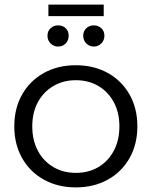

<svg xmlns="http://www.w3.org/2000/svg" viewBox="-20 -811 658 833"><path d="M309 -528Q387 -528 447.5 -494.5Q508 -461 542 -401Q576 -341 576 -263Q576 -185 542 -125Q508 -65 447.5 -31.5Q387 2 309 2Q231 2 170.5 -31.5Q110 -65 76 -125Q42 -185 42 -263Q42 -341 76 -401Q110 -461 170.5 -494.5Q231 -528 309 -528ZM309 -463Q254 -463 211 -437.5Q168 -412 144 -367Q120 -322 120 -263Q120 -203 144 -157.5Q168 -112 211 -86.5Q254 -61 309 -61Q365 -61 407.5 -86.5Q450 -112 474 -157.5Q498 -203 498 -263Q498 -322 474 -367Q450 -412 407.5 -437.5Q365 -463 309 -463ZM232 -701Q252 -701 265 -688.5Q278 -676 278 -656Q278 -636 265 -622.5Q252 -609 232 -609Q213 -609 199.5 -622.5Q186 -636 186 -656Q186 -676 199.5 -688.5Q213 -701 232 -701ZM387 -701Q406 -701 419.5 -688.5Q433 -676 433 -656Q433 -636 419.5 -622.5Q406 -609 387 -609Q368 -609 354.5 -622.5Q341 -636 341 -656Q341 -676 354.5 -688.5Q368 -701 387 -701ZM190 -791H430V-741H190Z"/></svg>

Font: Alexandria Light
Style: Regular
Weight: 300
Designer: Mohamed Gaber
Foundry: Kief Type Foundry
Version: Version 5.100